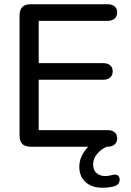

<svg xmlns="http://www.w3.org/2000/svg" viewBox="-20 -690 614 903"><path d="M72 -52V-618Q72 -670 124 -670H487Q507 -670 519 -660Q531 -650 531 -632Q531 -613 519 -602.5Q507 -592 487 -592H162V-393H466Q486 -393 498 -383Q510 -373 510 -354Q510 -336 498 -325.5Q486 -315 466 -315H162V-78H487Q507 -78 519 -68Q531 -58 531 -39Q531 -21 519 -10.5Q507 0 487 0H482Q455 12 436.5 34Q418 56 418 83Q418 110 434 124Q450 138 475 138Q490 138 508 133Q516 131 520 131Q531 131 537 138Q543 145 543 155Q543 164 538 172Q533 180 523 184Q499 193 462 193Q412 193 382.5 166.5Q353 140 353 94Q353 44 395 0H124Q72 0 72 -52Z"/></svg>

Font: SN Pro
Style: Regular
Weight: 400
Designer: Tobias Whetton
Foundry: Supernotes
Version: Version 1.003